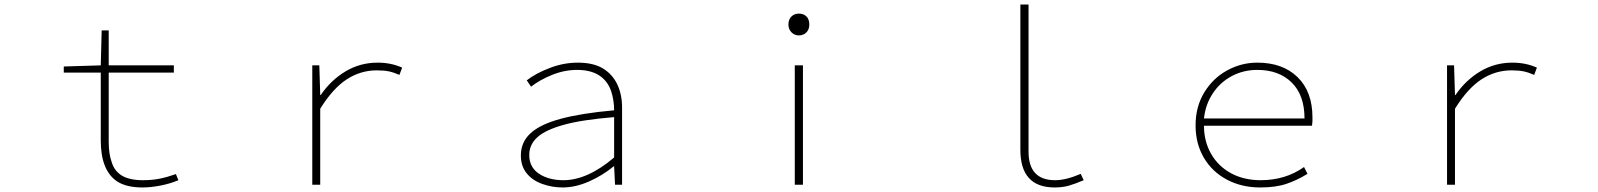

<svg xmlns="http://www.w3.org/2000/svg" viewBox="-20 -814 7040 846"><path d="M497 -14Q424 -62 424 -195V-494H261V-521L424 -526L428 -680H459V-526H746V-494H459V-190Q459 -136 472 -100Q484 -60 517.5 -40Q551 -20 610 -20Q651 -20 685 -27Q719 -34 755 -47L766 -20Q731 -5 688 3.5Q645 12 608 12Q538 12 497 -14Z M1356 -526H1387L1391 -395H1393Q1438 -461 1502.5 -499.5Q1567 -538 1644 -538Q1703 -538 1752 -516L1740 -484Q1715 -495 1693.5 -499.5Q1672 -504 1640 -504Q1569 -504 1508 -464.5Q1447 -425 1391 -335V0H1356Z M2371 -3Q2327 -18 2301 -50Q2275 -82 2275 -129Q2275 -188 2318 -227Q2360 -266 2450.5 -290.5Q2541 -315 2686 -328Q2686 -373 2672 -415Q2638 -506 2523 -506Q2467 -506 2412.5 -484Q2358 -462 2320 -432L2301 -460Q2339 -490 2401 -514Q2463 -538 2526 -538Q2596 -538 2639 -511Q2680 -485 2700.5 -441Q2721 -397 2721 -341V0H2690L2686 -81H2684Q2634 -40 2574.5 -14Q2515 12 2459 12Q2413 12 2371 -3ZM2686 -120V-298Q2542 -286 2464 -264Q2384 -242 2348 -209.5Q2312 -177 2312 -131Q2312 -77 2355 -48.5Q2398 -20 2463 -20Q2568 -20 2686 -120Z M3482 -526H3518V0H3482ZM3454 -706Q3454 -728 3467 -741Q3480 -754 3500 -754Q3521 -754 3533.5 -741.5Q3546 -729 3546 -706Q3546 -684 3533 -671Q3520 -658 3500 -658Q3481 -658 3467.5 -671.5Q3454 -685 3454 -706Z M4476 -154V-794H4512V-146Q4512 -20 4629 -20Q4677 -20 4742 -48L4755 -20Q4715 -3 4688 4.5Q4661 12 4627 12Q4476 12 4476 -154Z M5248 -262Q5248 -344 5286.5 -407Q5325 -470 5387.5 -504Q5450 -538 5520 -538Q5632 -538 5697.5 -474Q5763 -410 5763 -297V-280Q5763 -274 5761 -260H5285Q5285 -191 5316.5 -136Q5348 -81 5404.5 -50.5Q5461 -20 5535 -20Q5644 -20 5726 -78L5741 -48Q5696 -20 5648.5 -4Q5601 12 5533 12Q5451 12 5386 -22.5Q5321 -57 5284.5 -119Q5248 -181 5248 -262ZM5520 -506Q5459 -506 5408 -479Q5357 -452 5324.5 -403.5Q5292 -355 5285 -292H5728Q5728 -395 5671.5 -450.5Q5615 -506 5520 -506Z M6356 -526H6387L6391 -395H6393Q6438 -461 6502.5 -499.5Q6567 -538 6644 -538Q6703 -538 6752 -516L6740 -484Q6715 -495 6693.5 -499.5Q6672 -504 6640 -504Q6569 -504 6508 -464.5Q6447 -425 6391 -335V0H6356Z"/></svg>

Font: Merged Yaku Han JP Thin
Style: Regular
Weight: 250
Designer: Ryoko NISHIZUKA 西塚涼子 (kana, bopomofo & ideographs); Paul D. Hunt (Latin, Greek & Cyrillic); Sandoll Communications 산돌커뮤니
Foundry: Adobe
Version: Version 2.004